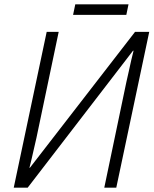

<svg xmlns="http://www.w3.org/2000/svg" viewBox="-20 -860 704 880"><path d="M43 0 194 -714H249L147 -228Q142 -205 136 -180Q130 -155 125 -132Q120 -109 115 -91H117L599 -714H664L513 0H458L559 -483Q565 -508 570.5 -534Q576 -560 581.5 -584Q587 -608 592 -627L590 -628L107 0ZM315 -792 325 -840H569L559 -792Z"/></svg>

Font: Noto Sans Display Light
Style: Italic
Weight: 300
Italic angle: -12°
Designer: Monotype Design Team
Foundry: Monotype Imaging Inc.
Version: Version 2.003